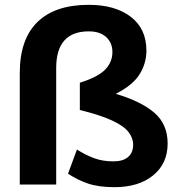

<svg xmlns="http://www.w3.org/2000/svg" viewBox="-20 -765 737 796"><path d="M62 0V-462Q62 -602 135 -673.5Q208 -745 348 -745Q457 -745 522 -695.5Q587 -646 587 -555Q587 -503 559 -457.5Q531 -412 460 -376Q565 -345 620 -297.5Q675 -250 675 -170Q675 -87 615 -38Q555 11 455 11Q389 11 345 -4Q301 -19 262 -45L299 -145Q337 -121 372 -108.5Q407 -96 450 -96Q490 -96 511 -114Q532 -132 532 -165Q532 -193 512.5 -218Q493 -243 444.5 -265.5Q396 -288 311 -309V-422Q387 -446 416.5 -477Q446 -508 446 -549Q446 -588 420 -611.5Q394 -635 348 -635Q213 -635 213 -483V0Z"/></svg>

Font: Mulish ExtraBold
Style: Regular
Weight: 800
Designer: Vernon Adams
Foundry: Vernon Adams
Version: Version 3.603; ttfautohint (v1.8.3)